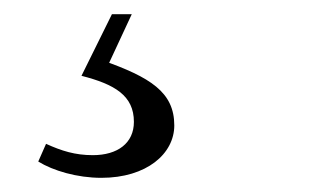

<svg xmlns="http://www.w3.org/2000/svg" viewBox="-20 -20 440 271"><path d="M95 87C142 99 169 115 169 152C169 182 146 199 111 199C86 199 67 193 45 183L34 208C55 221 89 231 123 231C187 231 226 197 226 157C226 110 192 89 124 65L126 86L166 0H138L95 87Z"/></svg>

Font: Source Serif Variable
Style: Italic
Weight: 389
Italic angle: -12°
Designer: Frank Grießhammer
Foundry: Adobe Systems Incorporated
Version: Version 3.001;hotconv 1.0.111;makeotfexe 2.5.65597